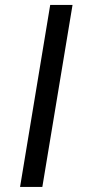

<svg xmlns="http://www.w3.org/2000/svg" viewBox="-20 -735 336 755"><path d="M265.2 -715.5 146.5 0H58.9L177.4 -715.5Z"/></svg>

Font: Inter Variable
Style: Italic
Weight: 400
Italic angle: -9.39999°
Designer: Rasmus Andersson
Foundry: rsms
Version: Version 4.001;git-9221beed3